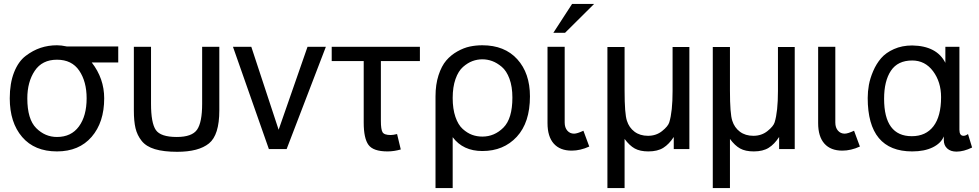

<svg xmlns="http://www.w3.org/2000/svg" viewBox="-20 -764 5015 984"><path d="M30 -260Q30 -337 52 -393Q74 -449 111.5 -477.5Q149 -506 188.5 -519Q228 -532 272 -532Q294 -532 322 -526H586V-444H450Q514 -362 514 -260Q514 -137 449.5 -62.5Q385 12 272 12Q157 12 93.5 -62Q30 -136 30 -260ZM120 -260Q120 -153 165.5 -107.5Q211 -62 272 -62Q345 -62 384.5 -116Q424 -170 424 -260Q424 -346 386 -402Q348 -458 272 -458Q196 -458 158 -401Q120 -344 120 -260Z M754 -232Q754 -134 778.5 -98Q803 -62 886 -62Q964 -62 990 -99.5Q1016 -137 1016 -232V-524H1104V-198Q1104 -72 1051 -29Q998 14 888 14Q819 14 774 0.5Q729 -13 706 -42Q683 -71 674.5 -107Q666 -143 666 -198V-524H754Z M1449 0H1358L1174 -524H1268L1408 -99L1556 -524H1650Z M1966 12Q1893 12 1868.5 -21.5Q1844 -55 1844 -136V-451H1680V-524H2132V-451H1932V-144Q1932 -101 1940.5 -86.5Q1949 -72 1982 -72Q1995 -72 2015 -77L2034 2Q1999 12 1966 12Z M2212 -270Q2212 -331 2227.5 -378.5Q2243 -426 2267 -454Q2291 -482 2324 -500.5Q2357 -519 2388 -525.5Q2419 -532 2452 -532Q2566 -532 2631 -460.5Q2696 -389 2696 -270Q2696 -136 2628.5 -63Q2561 10 2452 10Q2353 10 2300 -61V200H2212ZM2452 -64Q2514 -64 2560 -110Q2606 -156 2606 -264Q2606 -320 2591 -360.5Q2576 -401 2551.5 -421.5Q2527 -442 2502.5 -451Q2478 -460 2452 -460Q2426 -460 2401.5 -451Q2377 -442 2353 -421Q2329 -400 2314.5 -359Q2300 -318 2300 -262Q2300 -206 2314 -165Q2328 -124 2351.5 -103Q2375 -82 2399.5 -73Q2424 -64 2452 -64Z M2874 -136Q2874 -110 2887.5 -94.5Q2901 -79 2922 -79Q2938 -79 2970 -94L3000 -13Q2954 8 2910 8Q2850 8 2818 -28Q2786 -64 2786 -133V-524H2874ZM2912 -744H3025L2876 -596H2816Z M3303 12Q3260 12 3233 -3Q3206 -18 3181 -52V200H3093V-523H3181V-300Q3181 -180 3193 -145Q3204 -110 3232 -89Q3260 -68 3301 -68Q3343 -68 3373.5 -92.5Q3404 -117 3410 -137Q3427 -192 3427 -298V-523H3513V0H3433V-62Q3409 -25 3379.5 -6.5Q3350 12 3303 12Z M3843 12Q3800 12 3773 -3Q3746 -18 3721 -52V200H3633V-523H3721V-300Q3721 -180 3733 -145Q3744 -110 3772 -89Q3800 -68 3841 -68Q3883 -68 3913.5 -92.5Q3944 -117 3950 -137Q3967 -192 3967 -298V-523H4053V0H3973V-62Q3949 -25 3919.5 -6.5Q3890 12 3843 12Z M4261 -136Q4261 -110 4274.5 -94.5Q4288 -79 4309 -79Q4325 -79 4357 -94L4387 -13Q4341 8 4297 8Q4237 8 4205 -28Q4173 -64 4173 -133V-524H4261Z M4427 -262Q4427 -295 4433 -328.5Q4439 -362 4455 -399.5Q4471 -437 4495.5 -465.5Q4520 -494 4561.5 -512.5Q4603 -531 4655 -531Q4781 -529 4825 -442V-524H4897V-99Q4897 -68 4918 -68Q4929 -68 4941 -77L4962 -8Q4919 13 4882 13Q4852 13 4834.5 -3Q4817 -19 4817 -46V-65Q4803 -30 4760.5 -9Q4718 12 4655 12Q4427 12 4427 -262ZM4803 -266Q4803 -344 4762 -399Q4721 -454 4655 -454Q4581 -454 4546 -401.5Q4511 -349 4511 -258Q4511 -66 4653 -66Q4725 -66 4764 -117Q4803 -168 4803 -266Z"/></svg>

Font: ColatingCofangSans
Style: Regular
Weight: 400
Foundry: GNU
Version: Version 412.227;June 27, 2022;FontCreator 11.0.0.2412 32-bit